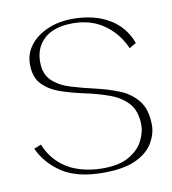

<svg xmlns="http://www.w3.org/2000/svg" viewBox="-63 -540 544 608"><g transform="rotate(-10 209.0 -235.5)"><path d="M210 -484Q278 -484 326 -456Q374 -428 394 -374L372 -361Q350 -411 308 -440.5Q266 -470 208 -470Q148 -470 116.5 -442Q85 -414 85 -367Q85 -328 107.5 -306.5Q130 -285 166 -274Q202 -263 242 -254Q282 -245 318 -230.5Q354 -216 376.5 -187.5Q399 -159 399 -109Q399 -81 382.5 -52.5Q366 -24 327.5 -5.5Q289 13 222 13Q139 13 90.5 -18.5Q42 -50 19 -100L42 -109Q58 -71 85 -47Q112 -23 147.5 -12Q183 -1 222 -1Q277 -1 308.5 -20Q340 -39 353 -65.5Q366 -92 366 -114Q366 -160 343.5 -185Q321 -210 285 -223Q249 -236 209 -244.5Q169 -253 133 -265Q97 -277 74.5 -300Q52 -323 52 -365Q52 -399 72 -425.5Q92 -452 128 -468Q164 -484 210 -484Z"/></g></svg>

Font: Panamera Thin
Style: Regular
Weight: 100
Designer: Bastien Sozeau
Foundry: NBR — Bastien Sozeau
Version: Version 3.003;gftools[0.9.33]